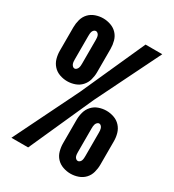

<svg xmlns="http://www.w3.org/2000/svg" viewBox="-182 -845 863 955"><g transform="rotate(30 250.0 -367.5)"><path d="M128 -382Q106 -382 84.5 -389.5Q63 -397 48 -413.5Q33 -430 27 -451.5Q21 -473 21 -495V-630Q21 -652 27 -674Q33 -696 48 -712Q63 -728 84.5 -735.5Q106 -743 128 -743Q150 -743 171.5 -735.5Q193 -728 208 -712Q223 -696 229 -674Q235 -652 235 -630V-495Q235 -473 229 -451.5Q223 -430 208 -413.5Q193 -397 171.5 -389.5Q150 -382 128 -382ZM29 0 210 -368 375 -735H471L290 -368L125 0ZM128 -455Q134 -455 139 -460Q144 -465 146 -471Q148 -477 148.5 -483Q149 -489 149 -495V-630Q149 -636 148.5 -642.5Q148 -649 146 -655Q144 -661 139 -665.5Q134 -670 128 -670Q122 -670 117 -665.5Q112 -661 110 -655Q108 -649 107.5 -642.5Q107 -636 107 -630V-495Q107 -489 107.5 -483Q108 -477 110 -471Q112 -465 117 -460Q122 -455 128 -455ZM372 8Q350 8 328.5 0.5Q307 -7 292 -23Q277 -39 271 -61Q265 -83 265 -105V-240Q265 -262 271 -283.5Q277 -305 292 -321.5Q307 -338 328.5 -345.5Q350 -353 372 -353Q394 -353 415.5 -345.5Q437 -338 452 -321.5Q467 -305 473 -283.5Q479 -262 479 -240V-105Q479 -83 473 -61Q467 -39 452 -23Q437 -7 415.5 0.5Q394 8 372 8ZM372 -65Q378 -65 383 -69.5Q388 -74 390 -80Q392 -86 392.5 -92.5Q393 -99 393 -105V-240Q393 -246 392.5 -252Q392 -258 390 -264Q388 -270 383 -275Q378 -280 372 -280Q366 -280 361 -275Q356 -270 354 -264Q352 -258 351.5 -252Q351 -246 351 -240V-105Q351 -99 351.5 -92.5Q352 -86 354 -80Q356 -74 361 -69.5Q366 -65 372 -65Z"/></g></svg>

Font: Iosevka SS18 Extrabold
Style: Regular
Weight: 800
Monospace: yes
Designer: Belleve Invis
Foundry: Belleve Invis
Version: Version 25.1.1; ttfautohint (v1.8.4)